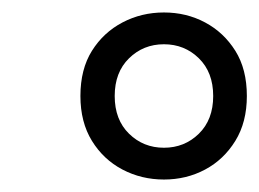

<svg xmlns="http://www.w3.org/2000/svg" viewBox="-20 -794 416 308"><path d="M243 -506Q207 -506 176.5 -522Q146 -538 127.5 -568Q109 -598 109 -640Q109 -683 127.5 -712.5Q146 -742 176.5 -758Q207 -774 243 -774Q279 -774 309 -758Q339 -742 357.5 -712.5Q376 -683 376 -640Q376 -598 357.5 -568Q339 -538 309 -522Q279 -506 243 -506ZM243 -557Q276 -557 299 -579.5Q322 -602 322 -640Q322 -678 299 -700.5Q276 -723 243 -723Q210 -723 187 -700.5Q164 -678 164 -640Q164 -602 187 -579.5Q210 -557 243 -557Z"/></svg>

Font: Ubuntu Sans
Style: Italic
Weight: 400
Italic angle: -13.5°
Designer: Dalton Maag Ltd
Foundry: Dalton Maag Ltd
Version: Version 1.006